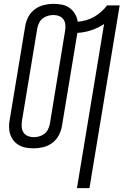

<svg xmlns="http://www.w3.org/2000/svg" viewBox="-20 -763 642 998"><path d="M380 215 521 -638Q489 -617 453.5 -605.5Q418 -594 382 -592Q382 -592 382 -591.5Q382 -591 382 -591L302 -108Q298 -83 285.5 -59.5Q273 -36 251.5 -20Q230 -4 204.5 2Q179 8 154 8Q134 8 114.5 4.5Q95 1 78.5 -8.5Q62 -18 50.5 -32.5Q39 -47 33 -65.5Q27 -84 27 -104Q27 -124 31 -144L111 -627Q115 -652 127.5 -675.5Q140 -699 161.5 -715Q183 -731 208.5 -737Q234 -743 258 -743Q281 -743 303 -738.5Q325 -734 342 -721.5Q359 -709 370 -690.5Q381 -672 384 -650Q406 -652 427.5 -658Q449 -664 468.5 -675Q488 -686 505.5 -701.5Q523 -717 537 -735H602L445 215ZM155 -50Q169 -50 183.5 -54Q198 -58 210 -67Q222 -76 229 -89.5Q236 -103 239 -118L318 -601Q321 -617 320 -632.5Q319 -648 311 -660.5Q303 -673 288.5 -679Q274 -685 258 -685Q244 -685 229.5 -681Q215 -677 203 -668Q191 -659 184 -645.5Q177 -632 174 -617L94 -134Q92 -118 93 -102.5Q94 -87 102 -74.5Q110 -62 124.5 -56Q139 -50 155 -50Z"/></svg>

Font: Iosevka SS04 Lt Ex Obl
Style: Regular
Weight: 300
Width: 7
Italic angle: -9°
Monospace: yes
Designer: Belleve Invis
Foundry: Belleve Invis
Version: Version 19.0.0; ttfautohint (v1.8.4)